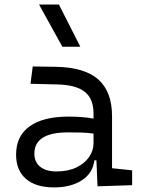

<svg xmlns="http://www.w3.org/2000/svg" viewBox="-20 -815 626 845"><path d="M409.2 4.9 404.3 -109.4H395.5Q388.2 -52.2 339.8 -21.2Q291.5 9.8 217.3 9.8Q137.7 9.8 94.2 -27.8Q50.8 -65.4 50.8 -134.3Q50.8 -216.3 110.4 -259Q169.9 -301.8 281.7 -301.8Q345.7 -301.8 391.6 -293V-315.9Q391.6 -381.3 352.1 -411.6Q312.5 -441.9 231 -443.4L114.3 -446.3L124 -522.5L224.6 -521Q352.1 -519 412.6 -465.3Q473.1 -411.6 473.1 -303.7V-74.7L561.5 -65.4V0ZM391.6 -227.1Q364.7 -231 336.2 -231.7Q307.6 -232.4 279.3 -232.4Q131.3 -232.4 131.3 -138.7Q131.3 -101.6 157 -81.1Q182.6 -60.5 228.5 -60.5Q279.8 -60.5 316.2 -78.1Q352.5 -95.7 372.1 -124Q391.6 -152.3 391.6 -184.1ZM254.4 -609.4 151.9 -794.9H239.3L333.5 -609.4Z"/></svg>

Font: Cascadia Code PL SemiLight
Style: Regular
Weight: 350
Monospace: yes
Designer: Aaron Bell
Foundry: Saja Typeworks
Version: Version 2404.023; ttfautohint (v1.8.4)